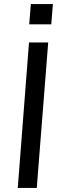

<svg xmlns="http://www.w3.org/2000/svg" viewBox="-20 -920 304 940"><path d="M67 0 122 -712H216L160 0ZM131 -900H239L231 -801H123Z"/></svg>

Font: Muli Medium
Style: Italic
Weight: 500
Italic angle: -4.541°
Designer: Vernon Adams
Foundry: Vernon Adams
Version: Version 2.100; ttfautohint (v1.8.1.43-b0c9)